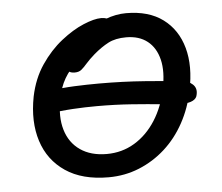

<svg xmlns="http://www.w3.org/2000/svg" viewBox="-43 -545 699 605"><g transform="rotate(-5 307.0 -243.0)"><path d="M277.2 12Q194 12 141.1 -23.8Q88.2 -59.6 68.4 -121.5Q48.6 -183.4 63.8 -262Q75.4 -318.2 104.2 -360.7Q133 -403.2 169.6 -432.1Q206.2 -461 240.6 -475.4Q275 -489.8 296.8 -489.8Q307.2 -489.8 315.1 -486.9Q323 -484 327.3 -477.7Q331.6 -471.4 329 -460.4Q326.4 -446.2 320.4 -435.4Q314.4 -424.6 303.3 -415.7Q292.2 -406.8 272.8 -398.2Q237 -381.2 211.1 -359.8Q185.2 -338.4 169.2 -310.8Q153.2 -283.2 146.8 -246.2Q135.8 -191.6 148.2 -149.8Q160.6 -108 194.1 -84.8Q227.6 -61.6 277.8 -61.6Q326.2 -61.6 366 -85.6Q405.8 -109.6 433.1 -152.5Q460.4 -195.4 471.2 -250.8Q482.4 -304.6 473.1 -342.8Q463.8 -381 437.5 -401.8Q411.2 -422.6 370.2 -422.6Q336.2 -422.6 313.6 -410.8Q291 -399 267 -378.6Q249.2 -363 239.1 -351.3Q229 -339.6 220.9 -332.9Q212.8 -326.2 199.6 -326.2Q189 -326.2 183 -330Q177 -333.8 175.1 -341.7Q173.2 -349.6 175.6 -361.4Q180 -383.6 199.7 -407.8Q219.4 -432 248.5 -452.5Q277.6 -473 310.8 -485.7Q344 -498.4 376.4 -498.4Q448.2 -498.4 493.2 -464.9Q538.2 -431.4 554.4 -372.8Q570.6 -314.2 554.6 -238Q543.8 -183.6 518.5 -137.4Q493.2 -91.2 456.4 -58.1Q419.6 -25 374.1 -6.5Q328.6 12 277.2 12ZM528.6 -198.6Q503.8 -198.6 462.8 -202.8Q421.8 -207 369.9 -210.8Q318 -214.6 259.8 -214.6Q222.6 -214.6 183.7 -212.3Q144.8 -210 105 -203.8L119.2 -276.2Q155.6 -281.6 195 -283.3Q234.4 -285 272.4 -285Q348.2 -285 416.9 -279.8Q485.6 -274.6 530.8 -270.6Q553.8 -268.2 567.1 -255.9Q580.4 -243.6 576 -223.8Q574.4 -211.4 561.9 -205Q549.4 -198.6 528.6 -198.6Z"/></g></svg>

Font: Shantell Sans Light
Style: Italic
Weight: 300
Italic angle: -11°
Designer: Stephen Nixon, Anya Danilova, Shantell Martin
Foundry: Arrow Type
Version: Version 1.008;[ac192a2d6]